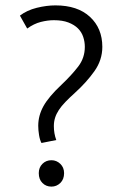

<svg xmlns="http://www.w3.org/2000/svg" viewBox="-20 -685 442 713"><path d="M186 -665Q268 -665 314 -622.5Q360 -580 360 -511Q360 -462 330.5 -420.5Q301 -379 259 -341Q238 -322 223 -306.5Q208 -291 198.5 -276.5Q189 -262 184.5 -247.5Q180 -233 180 -217Q180 -189 189 -165L134 -154Q128 -165 125 -183.5Q122 -202 122 -218Q122 -256 141.5 -291Q161 -326 208 -370Q246 -406 270.5 -438Q295 -470 295 -511Q295 -530 289 -548Q283 -566 269.5 -579.5Q256 -593 234 -601.5Q212 -610 180 -610Q157 -610 131.5 -603.5Q106 -597 81 -579L54 -627Q80 -647 116.5 -656Q153 -665 186 -665ZM124 -42Q124 -63 137.5 -76.5Q151 -90 171 -90Q190 -90 204 -76.5Q218 -63 218 -42Q218 -19 204 -5.5Q190 8 171 8Q151 8 137.5 -5.5Q124 -19 124 -42Z"/></svg>

Font: Mukta Mahee Light
Style: Regular
Weight: 300
Designer: Shuchita Grover, Noopur Datye, Girish Dalvi, Yashodeep Gholap
Foundry: Ek Type
Version: Version 2.538;PS 1.000;hotconv 16.6.51;makeotf.lib2.5.65220;